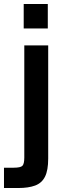

<svg xmlns="http://www.w3.org/2000/svg" viewBox="-81 -724 308 964"><path d="M-61 220V118H-12Q22 118 31.5 108.5Q41 99 41 67V-496H161V72Q161 131 145 163Q129 195 95.5 207.5Q62 220 11 220ZM38 -581V-704H159V-581Z"/></svg>

Font: Host Grotesk Light SemiBold
Style: Regular
Weight: 600
Version: Version 1.003